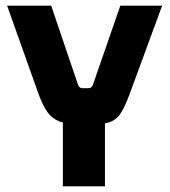

<svg xmlns="http://www.w3.org/2000/svg" viewBox="-20 -655 597 675"><path d="M307 -358 403 -635H550L436 -325Q419 -279 403.5 -255.5Q388 -232 360.5 -224Q333 -216 280 -216H277Q225 -216 195 -226Q165 -236 147.5 -260Q130 -284 115 -326L5 -635H160L254 -358Q258 -345 270 -345H291Q303 -345 307 -358ZM349 0H201V-308H349Z"/></svg>

Font: Gemunu Libre ExtraLight ExtraBold
Style: Regular
Weight: 800
Version: Version 1.100